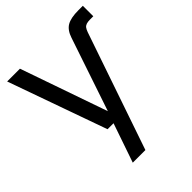

<svg xmlns="http://www.w3.org/2000/svg" viewBox="-202 -622 933 933"><g transform="rotate(-45 264.5 -155.5)"><path d="M190 -1.6 9.1 -510.7H97L256.9 -51.7H280L277.8 -1.6ZM161.8 200 238.7 -23.5 244.3 -36.6 380.3 -439.6Q393.4 -479.7 419.9 -495.2Q446.4 -510.7 499.2 -510.7H529.2V-438.8H507Q491.5 -438.8 481.7 -435.6Q471.8 -432.3 466.1 -424.8Q460.5 -417.3 455.5 -403.6L248.5 200Z"/></g></svg>

Font: TikTok Sans Light
Style: Regular
Weight: 300
Version: Version 4.000